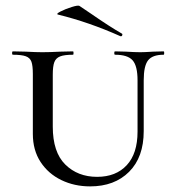

<svg xmlns="http://www.w3.org/2000/svg" viewBox="-20 -651 615 684"><path d="M390 -456Q387 -456 387 -462Q387 -468 390 -468L429 -467Q461 -465 480 -465Q495 -465 525 -467L563 -468Q565 -468 565 -462Q565 -456 563 -456Q523 -456 507.5 -436Q492 -416 492 -365V-184Q492 -91 440 -39Q388 13 301 13Q245 13 198.5 -9.5Q152 -32 124.5 -74Q97 -116 97 -174V-387Q97 -417 92 -431Q87 -445 72 -450.5Q57 -456 26 -456Q23 -456 23 -462Q23 -468 26 -468L72 -467Q108 -465 131 -465Q157 -465 195 -467L240 -468Q242 -468 242 -462Q242 -456 240 -456Q209 -456 194 -450Q179 -444 173.5 -429.5Q168 -415 168 -385V-200Q168 -109 212.5 -65Q257 -21 326 -21Q393 -21 431.5 -62.5Q470 -104 470 -182V-365Q470 -416 452.5 -436Q435 -456 390 -456ZM187 -599Q178 -601 195.5 -610Q213 -619 235.5 -626Q258 -633 263 -630L306 -601Q371 -556 413 -532Q416 -531 416 -528Q416 -525 414 -523Q412 -521 409 -522Q297 -572 187 -599Z"/></svg>

Font: Cormorant SC Medium
Style: Regular
Weight: 500
Designer: Christian Thalmann (Catharsis Fonts)
Foundry: Catharsis Fonts
Version: Version 4.000